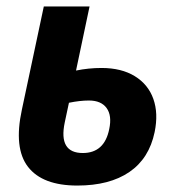

<svg xmlns="http://www.w3.org/2000/svg" viewBox="-20 -566 544 596"><path d="M220 10Q112 10 67 -48Q22 -106 48 -226L116 -546H258L216 -347Q255 -355 295 -355Q357 -355 398.5 -329.5Q440 -304 456 -259Q472 -214 460 -156Q443 -74 381.5 -32Q320 10 220 10ZM181 -186Q161 -91 237 -91Q304 -91 319 -165Q328 -207 311 -230.5Q294 -254 256 -254Q228 -254 194 -247Z"/></svg>

Font: Noto Sans SemiCondensed
Style: Bold Italic
Weight: 700
Width: 4
Italic angle: -12°
Designer: Monotype Design Team
Foundry: Monotype Imaging Inc.
Version: Version 2.013; ttfautohint (v1.8.4.7-5d5b)